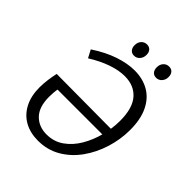

<svg xmlns="http://www.w3.org/2000/svg" viewBox="-239 -1013 1163 1163"><g transform="rotate(45 342.5 -431.0)"><path d="M284.5 8.9Q217.7 8.9 167.9 -19Q118.1 -47 90.6 -100.1Q63.1 -153.2 63.1 -227.3Q63.1 -259.5 68.1 -295.3Q73.1 -331.1 79.3 -357.6L581.2 -354.5L572.4 -294.1H136.6L151.3 -303Q147.5 -281.8 146 -262.8Q144.5 -243.8 144.5 -227.6Q144.5 -139.8 186.5 -97.2Q228.4 -54.6 294.6 -54.6Q357.1 -54.6 405.2 -88.6Q453.3 -122.5 485.8 -178.1Q518.3 -233.7 535.1 -299.3Q551.9 -365 551.9 -428.4Q551.9 -535.4 506.6 -587.7Q461.2 -640 380.5 -640Q330.3 -640 271 -619.6Q211.6 -599.1 146.5 -558.6L120.1 -608.7Q195.6 -658.7 266.7 -682.7Q337.8 -706.7 398.5 -706.7Q468.1 -706.7 521.2 -676.5Q574.2 -646.3 604.1 -585.1Q634.1 -523.9 634.1 -432Q634.1 -350.8 609.5 -272.1Q584.9 -193.4 539.5 -129.9Q494 -66.4 429.3 -28.7Q364.7 8.9 284.5 8.9ZM331.6 -766.6Q312.2 -766.6 301 -779.8Q289.8 -793 289.8 -814.4Q289.8 -839.2 304 -855Q318.2 -870.9 340.6 -870.9Q360 -870.9 371.3 -858.2Q382.7 -845.5 382.7 -823.8Q382.7 -799.4 368.2 -783Q353.6 -766.6 331.6 -766.6ZM521 -766.6Q501.6 -766.6 490.4 -779.8Q479.2 -793 479.2 -814.4Q479.2 -839.2 493.4 -855Q507.6 -870.9 530 -870.9Q549.4 -870.9 560.8 -858.2Q572.1 -845.5 572.1 -823.8Q572.1 -799.4 557.6 -783Q543.1 -766.6 521 -766.6Z"/></g></svg>

Font: Bitter Thin
Style: Italic
Weight: 100
Italic angle: -9°
Designer: Sol Matas, and Bitter project Authors
Foundry: Sol Matas
Version: Version 2.002